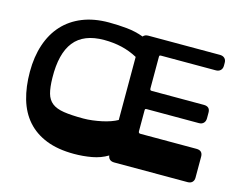

<svg xmlns="http://www.w3.org/2000/svg" viewBox="-117 -1061 1579 1259"><g transform="rotate(15 672.5 -432.0)"><path d="M703 -36Q655 -7 596 3.5Q537 14 476 14Q366 14 287 -17.5Q208 -49 157 -107Q106 -165 82 -247.5Q58 -330 58 -432Q58 -534 85.5 -616.5Q113 -699 166 -757Q219 -815 297 -846.5Q375 -878 476 -878Q539 -878 598.5 -872Q658 -866 712 -846Q724 -861 747 -861H1233Q1253 -861 1265 -850Q1277 -839 1277 -819V-799Q1277 -779 1265 -767.5Q1253 -756 1233 -756H863Q855 -756 852.5 -754Q850 -752 850 -744V-532Q850 -523 853 -520Q856 -517 863 -517H1216Q1259 -517 1259 -476V-437Q1259 -417 1247.5 -405Q1236 -393 1216 -393H863Q855 -393 852.5 -391Q850 -389 850 -381V-240Q850 -226 863 -226H1244Q1287 -226 1287 -184V-41Q1287 -23 1276 -11.5Q1265 0 1244 0H747Q708 0 703 -36ZM703 -705Q651 -733 595 -746Q539 -759 476 -759Q337 -759 272.5 -677.5Q208 -596 211 -432Q212 -367 223 -327Q234 -287 262.5 -264.5Q291 -242 342.5 -234Q394 -226 476 -226Q505 -226 537 -230Q569 -234 599.5 -240.5Q630 -247 657 -256.5Q684 -266 703 -277Z"/></g></svg>

Font: OpenDyslexic3
Style: Bold
Weight: 700
Designer: Abelardo Gonzalez
Version: Version 1.000;PS 001.001;hotconv 1.0.56